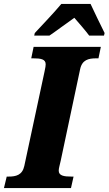

<svg xmlns="http://www.w3.org/2000/svg" viewBox="-42 -951 549 971"><path d="M134 -784 131 -771H208C245 -796 288 -829 334 -861C355 -837 393 -793 409 -771H484L487 -784C468 -822 434 -892 416 -931H268C229 -884 169 -822 134 -784ZM-22 0H317L330 -58H319C282 -58 255 -62 255 -88C255 -100 260 -115 265 -138L363 -600C373 -649 406 -656 445 -656H456L468 -714H128L116 -656H126C164 -656 189 -652 189 -626C189 -620 188 -610 183 -588L81 -112C71 -65 38 -58 2 -58H-8Z"/></svg>

Font: Noto Serif Condensed Black
Style: Italic
Weight: 900
Width: 3
Italic angle: -12°
Designer: Monotype Design Team
Foundry: Monotype Imaging Inc.
Version: Version 2.013